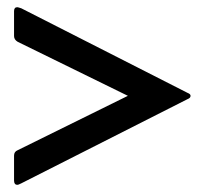

<svg xmlns="http://www.w3.org/2000/svg" viewBox="-20 -533 568 533"><path d="M39 -24Q36 -23 33.5 -21.5Q31 -20 28 -20Q19 -20 19 -32V-101Q19 -112 29 -116L335 -267L29 -417Q19 -423 19 -433V-502Q19 -513 28 -513Q30 -513 39 -510L501 -275Q509 -272 509 -267Q509 -261 501 -258Z"/></svg>

Font: Young Serif Light
Style: Regular
Weight: 300
Designer: Bastien Sozeau
Foundry: NBR — Bastien Sozeau
Version: Version 5.001